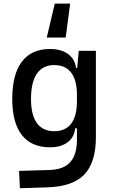

<svg xmlns="http://www.w3.org/2000/svg" viewBox="-20 -795 626 1049"><path d="M88.9 233.4 84 138.7 250 133.8Q328.6 131.3 364.3 90.3Q399.9 49.3 400.4 -30.3V-408.2L410.2 -517.6H503.9V-45.9Q503.9 92.3 440.9 158.2Q377.9 224.1 240.2 228.5ZM253.4 9.8Q151.9 9.8 99.4 -57.1Q46.9 -124 46.9 -253.9Q46.9 -388.7 99.4 -458Q151.9 -527.3 253.4 -527.3Q314 -527.3 351.6 -500Q389.2 -472.7 395.5 -423.8H435.5L400.4 -276.4Q400.4 -356.4 368.9 -397.9Q337.4 -439.5 276.4 -439.5Q213.9 -439.5 181.6 -392.6Q149.4 -345.7 149.4 -253.9Q149.4 -167 181.6 -122.6Q213.9 -78.1 276.4 -78.1Q337.4 -78.1 368.9 -119.6Q400.4 -161.1 400.4 -241.2L435.5 -93.8H390.6Q385.7 -44.9 349.4 -17.6Q313 9.8 253.4 9.8ZM235.4 -589.8 279.3 -775.4H363.3L338.9 -589.8Z"/></svg>

Font: Cascadia Mono
Style: Regular
Weight: 400
Monospace: yes
Designer: Aaron Bell
Foundry: Saja Typeworks
Version: Version 2102.003